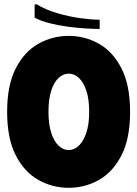

<svg xmlns="http://www.w3.org/2000/svg" viewBox="-20 -883 654 915"><path d="M14 -350Q14 -477 55 -557Q96 -637 163 -674.5Q230 -712 307 -712Q385 -712 451.5 -674.5Q518 -637 559 -557Q600 -477 600 -350Q600 -223 559 -143Q518 -63 451.5 -25.5Q385 12 307 12Q230 12 163 -25.5Q96 -63 55 -143Q14 -223 14 -350ZM211 -350Q211 -291 224 -250.5Q237 -210 259 -189Q281 -168 307 -168Q334 -168 356 -189Q378 -210 391.5 -250.5Q405 -291 405 -350Q405 -411 391.5 -451Q378 -491 356 -511.5Q334 -532 307 -532Q281 -532 259 -511.5Q237 -491 224 -450.5Q211 -410 211 -350ZM154 -863Q196 -837 252 -820.5Q308 -804 362.5 -796.5Q417 -789 455 -789V-745Q428 -745 387.5 -747.5Q347 -750 302 -756Q257 -762 215.5 -772.5Q174 -783 145 -799V-861Z"/></svg>

Font: Phudu Light Black
Style: Regular
Weight: 900
Version: Version 1.005;gftools[0.9.23]